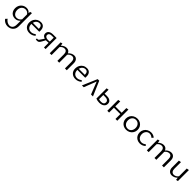

<svg xmlns="http://www.w3.org/2000/svg" viewBox="662 -2617 5102 5102"><g transform="rotate(45 3213.5 -65.5)"><path d="M452 -420V72Q452 144 422 193Q392 242 343.5 265.5Q295 289 240 289Q186 289 138 265Q90 241 55 193L100 144Q133 190 175 214Q217 238 259 238Q314 238 349 198Q384 158 384 74V-66Q325 5 233 5Q176 5 132.5 -21Q89 -47 65.5 -93Q42 -139 42 -198Q42 -260 70 -310.5Q98 -361 147 -390Q196 -419 254 -419Q341 -419 388 -355L395 -409ZM384 -118V-303Q363 -336 332.5 -353Q302 -370 264 -370Q199 -370 157 -324Q115 -278 115 -205Q115 -134 152 -88Q189 -42 250 -42Q288 -42 323 -60.5Q358 -79 384 -118Z M949 -63Q874 5 778 5Q688 5 632 -49Q576 -103 576 -195Q576 -260 604.5 -311Q633 -362 682 -391Q731 -420 792 -420Q866 -420 904 -376Q942 -332 942 -256Q942 -222 940 -206H644V-202Q644 -129 683 -87Q722 -45 789 -45Q858 -45 918 -96ZM650 -253H877V-254Q877 -373 787 -373Q736 -373 699 -340Q662 -307 650 -253Z M1384 -415V0H1323V-174Q1290 -170 1248 -170Q1232 -170 1224 -171L1180 -89Q1152 -36 1129 -14.5Q1106 7 1068 7Q1038 7 1012 -4L1026 -37Q1036 -34 1048 -34Q1069 -34 1085 -50.5Q1101 -67 1130 -114L1173 -180Q1130 -192 1106 -219.5Q1082 -247 1082 -286Q1082 -348 1126.5 -381.5Q1171 -415 1252 -415ZM1323 -220V-367H1242Q1197 -367 1171.5 -347.5Q1146 -328 1146 -294Q1146 -257 1176.5 -236Q1207 -215 1258 -215Q1295 -215 1323 -220Z M2180 -263V0H2111V-246Q2111 -304 2087 -336Q2063 -368 2018 -368Q1985 -368 1951.5 -350Q1918 -332 1894 -296Q1896 -276 1896 -263V0H1827V-246Q1827 -304 1802.5 -336Q1778 -368 1733 -368Q1700 -368 1666.5 -350.5Q1633 -333 1608 -298V0H1540V-408L1596 -420L1605 -348Q1637 -383 1678.5 -401.5Q1720 -420 1761 -420Q1804 -420 1836 -398.5Q1868 -377 1883 -338Q1916 -378 1959 -399Q2002 -420 2046 -420Q2107 -420 2143.5 -378Q2180 -336 2180 -263Z M2677 -63Q2602 5 2506 5Q2416 5 2360 -49Q2304 -103 2304 -195Q2304 -260 2332.5 -311Q2361 -362 2410 -391Q2459 -420 2520 -420Q2594 -420 2632 -376Q2670 -332 2670 -256Q2670 -222 2668 -206H2372V-202Q2372 -129 2411 -87Q2450 -45 2517 -45Q2586 -45 2646 -96ZM2378 -253H2605V-254Q2605 -373 2515 -373Q2464 -373 2427 -340Q2390 -307 2378 -253Z M3091 0 2953 -352 2818 0H2749L2927 -414H2986L3164 0Z M3584 -143Q3584 -78 3534 -38.5Q3484 1 3397 1Q3324 1 3268 -25V-409L3331 -420V-271H3420Q3497 -271 3540.5 -237.5Q3584 -204 3584 -143ZM3522 -132Q3522 -174 3492 -197.5Q3462 -221 3408 -221H3331V-63Q3371 -50 3416 -50Q3469 -50 3495.5 -71.5Q3522 -93 3522 -132Z M4077 -420V0H4010V-182H3770V0H3703V-409L3770 -420V-233H4010V-409Z M4197 -202Q4197 -264 4226 -313.5Q4255 -363 4306.5 -391.5Q4358 -420 4422 -420Q4482 -420 4530 -393Q4578 -366 4605 -319Q4632 -272 4632 -213Q4632 -151 4603 -101Q4574 -51 4523.5 -23Q4473 5 4409 5Q4348 5 4300 -22Q4252 -49 4224.5 -96Q4197 -143 4197 -202ZM4559 -206Q4559 -279 4517.5 -324Q4476 -369 4413 -369Q4348 -369 4309 -324Q4270 -279 4270 -210Q4270 -137 4312 -91.5Q4354 -46 4418 -46Q4483 -46 4521 -92Q4559 -138 4559 -206Z M4716 -201Q4716 -263 4745 -312.5Q4774 -362 4824.5 -390.5Q4875 -419 4937 -419Q5020 -419 5081 -366L5040 -321Q4989 -369 4929 -369Q4866 -369 4827.5 -322.5Q4789 -276 4789 -208Q4789 -161 4808.5 -124Q4828 -87 4862 -67Q4896 -47 4938 -47Q4969 -47 4999 -59.5Q5029 -72 5054 -95L5087 -61Q5054 -27 5012 -11Q4970 5 4926 5Q4866 5 4818 -21.5Q4770 -48 4743 -95Q4716 -142 4716 -201Z M5829 -263V0H5760V-246Q5760 -304 5736 -336Q5712 -368 5667 -368Q5634 -368 5600.5 -350Q5567 -332 5543 -296Q5545 -276 5545 -263V0H5476V-246Q5476 -304 5451.5 -336Q5427 -368 5382 -368Q5349 -368 5315.5 -350.5Q5282 -333 5257 -298V0H5189V-408L5245 -420L5254 -348Q5286 -383 5327.5 -401.5Q5369 -420 5410 -420Q5453 -420 5485 -398.5Q5517 -377 5532 -338Q5565 -378 5608 -399Q5651 -420 5695 -420Q5756 -420 5792.5 -378Q5829 -336 5829 -263Z M6350 -420V-6L6293 6L6284 -67Q6252 -31 6210 -13Q6168 5 6125 5Q6062 5 6023 -37Q5984 -79 5984 -151V-408L6052 -420V-173Q6052 -113 6078.5 -79.5Q6105 -46 6153 -46Q6188 -46 6222.5 -64Q6257 -82 6281 -118V-408Z"/></g></svg>

Font: Ysabeau Infant
Style: Regular
Weight: 400
Designer: Christian Thalmann (Catharsis Fonts)
Version: Version 0.003